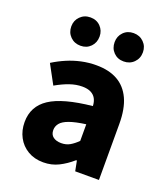

<svg xmlns="http://www.w3.org/2000/svg" viewBox="-134 -806 794 912"><g transform="rotate(20 263.5 -350.0)"><path d="M190 12Q145 12 111.5 -8Q78 -28 60 -62Q42 -96 42 -138Q42 -218 108 -261.5Q174 -305 321 -320Q320 -342 311.5 -357.5Q303 -373 286 -381.5Q269 -390 243 -390Q212 -390 180 -379Q148 -368 111 -347L59 -443Q91 -463 125 -477.5Q159 -492 195.5 -500Q232 -508 271 -508Q335 -508 378.5 -483.5Q422 -459 445 -409.5Q468 -360 468 -283V0H348L338 -51H334Q302 -23 267 -5.5Q232 12 190 12ZM239 -103Q264 -103 283 -114Q302 -125 321 -144V-228Q269 -221 238.5 -210Q208 -199 195.5 -183.5Q183 -168 183 -149Q183 -126 198.5 -114.5Q214 -103 239 -103ZM167 -569Q136 -569 115.5 -589.5Q95 -610 95 -641Q95 -671 115.5 -691.5Q136 -712 167 -712Q198 -712 218 -691.5Q238 -671 238 -641Q238 -610 218 -589.5Q198 -569 167 -569ZM385 -569Q354 -569 334 -589.5Q314 -610 314 -641Q314 -671 334 -691.5Q354 -712 385 -712Q416 -712 436.5 -691.5Q457 -671 457 -641Q457 -610 436.5 -589.5Q416 -569 385 -569Z"/></g></svg>

Font: Source Sans 3
Style: Bold
Weight: 700
Designer: Paul D. Hunt
Foundry: Adobe
Version: Version 3.052;hotconv 1.1.0;makeotfexe 2.6.0